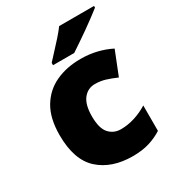

<svg xmlns="http://www.w3.org/2000/svg" viewBox="-185 -876 909 996"><g transform="rotate(-30 269.5 -378.0)"><path d="M318 10Q192 10 117 -58Q42 -126 42 -274Q42 -375 80 -438.5Q118 -502 183.5 -532.5Q249 -563 333 -563Q384 -563 429.5 -552Q475 -541 514 -521L458 -380Q424 -395 394.5 -404Q365 -413 333 -413Q290 -413 263 -379Q236 -345 236 -275Q236 -203 263.5 -172.5Q291 -142 334 -142Q375 -142 416.5 -155Q458 -168 495 -191V-39Q461 -17 418 -3.5Q375 10 318 10ZM532 -756Q514 -742 487 -721.5Q460 -701 429 -679.5Q398 -658 369.5 -638.5Q341 -619 321 -606H194V-620Q211 -639 235 -664.5Q259 -690 283 -717Q307 -744 323 -766H532Z"/></g></svg>

Font: Noto Sans Thaana Black
Style: Regular
Weight: 900
Designer: David Williams
Foundry: Google Inc.
Version: Version 3.001; ttfautohint (v1.8.4.7-5d5b)